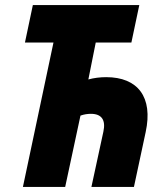

<svg xmlns="http://www.w3.org/2000/svg" viewBox="-20 -734 640 754"><path d="M70 0H236L296 -280C310 -285 324 -287 337 -287C379 -287 396 -263 386 -217L339 0H506L552 -215C582 -353 521 -431 397 -431C373 -431 349 -428 327 -422L356 -567H496L527 -714H109L78 -567H190Z"/></svg>

Font: Noto Sans ExtraCondensed Black
Style: Italic
Weight: 900
Width: 2
Italic angle: -12°
Designer: Monotype Design Team
Foundry: Monotype Imaging Inc.
Version: Version 2.013